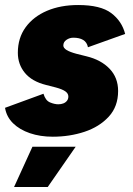

<svg xmlns="http://www.w3.org/2000/svg" viewBox="-20 -532 531 764"><path d="M190 12Q140 12 99 -2Q58 -16 32 -41.5Q6 -67 0 -103L153 -159Q161 -132 179 -124.5Q197 -117 212 -117Q223 -117 232 -120.5Q241 -124 246.5 -131Q252 -138 252 -148Q252 -160 240 -168.5Q228 -177 202 -184L163 -194Q107 -208 79 -242Q51 -276 51 -322Q51 -381 82 -423.5Q113 -466 167 -489Q221 -512 291 -512Q380 -512 422.5 -480Q465 -448 478 -397L330 -344Q326 -364 311 -373Q296 -382 272 -382Q257 -382 244.5 -373.5Q232 -365 232 -351Q232 -341 245 -333Q258 -325 284 -318L324 -308Q382 -294 416 -258.5Q450 -223 450 -170Q450 -108 412.5 -67.5Q375 -27 316 -7.5Q257 12 190 12ZM36 212 109 52H281L170 212Z"/></svg>

Font: Figtree Black
Style: Italic
Weight: 900
Italic angle: -9.5°
Foundry: Erik Kennedy
Version: Version 2.001;gftools[0.9.30]